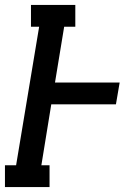

<svg xmlns="http://www.w3.org/2000/svg" viewBox="-42 -755 562 775"><path d="M-22 0V-88H23L116 -647H83V-735H262V-647H217L180 -422H441L426 -334H165L125 -88H158V0Z"/></svg>

Font: Iosevka Slab Semibold Oblique
Style: Regular
Weight: 600
Italic angle: -9°
Monospace: yes
Designer: Belleve Invis
Foundry: Belleve Invis
Version: Version 11.1.1; ttfautohint (v1.8.3)